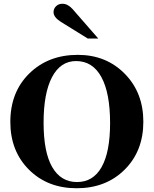

<svg xmlns="http://www.w3.org/2000/svg" viewBox="-20 -983 818 1022"><path d="M503 -778H447L305 -866Q265 -891 265 -918Q265 -937 278.5 -950Q292 -963 312 -963Q341 -963 366 -935ZM743 -335Q743 -179 643.5 -80Q544 19 388 19Q233 19 134 -80Q35 -179 35 -334Q35 -493 136 -592Q237 -691 394 -691Q545 -691 644 -590.5Q743 -490 743 -335ZM566 -328Q566 -488 519.5 -573Q473 -658 385 -658Q302 -658 257 -572.5Q212 -487 212 -330Q212 -173 258 -93.5Q304 -14 390 -14Q476 -14 521 -94Q566 -174 566 -328Z"/></svg>

Font: STIX
Style: Bold
Weight: 700
Designer: MicroPress Inc., with final additions and corrections provided by Coen Hoffman, Elsevier (retired)
Version: Version 1.1.1